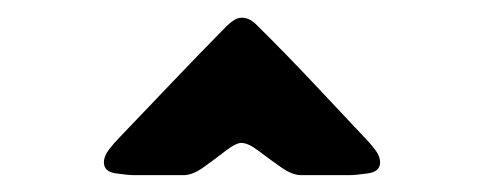

<svg xmlns="http://www.w3.org/2000/svg" viewBox="-20 -705 561 221"><path d="M326.2 -503.4Q316.4 -503.4 303.2 -512.7Q290 -522 277.8 -531.2Q265.6 -540.5 257.8 -540.5Q251.5 -540.5 239.5 -531.2Q227.5 -522 214.6 -512.7Q201.7 -503.4 191.4 -503.4H134.8Q127.4 -503.4 113.5 -505.4Q99.6 -507.3 99.6 -518.1Q99.6 -525.4 105.7 -533.2Q111.8 -541 116.7 -545.9Q147.5 -578.1 178.5 -610.6Q209.5 -643.1 240.7 -674.8Q244.6 -678.7 249 -681.6Q253.4 -684.6 258.3 -684.6Q263.7 -684.6 268.3 -681.9Q272.9 -679.2 276.4 -675.3Q308.1 -644 338.9 -611.3Q369.6 -578.6 400.4 -545.9Q405.3 -541 411.4 -533.2Q417.5 -525.4 417.5 -518.1Q417.5 -507.3 403.3 -505.4Q389.2 -503.4 382.3 -503.4Z"/></svg>

Font: Belanosima SemiBold
Style: Regular
Weight: 600
Designer: The DocRepair Project, Santiago Orozco
Foundry: Google
Version: Version 2.000